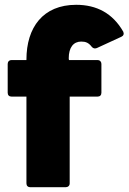

<svg xmlns="http://www.w3.org/2000/svg" viewBox="-20 -779 535 799"><path d="M254 0C263 0 270 -6 270 -16V-377H386C396 -377 402 -383 402 -393V-513C402 -522 396 -529 386 -529H267L266 -536C266 -582 286 -606 318 -606C337 -606 349 -601 362 -584C368 -577 375 -576 383 -579L485 -626C494 -630 497 -638 493 -647C449 -724 382 -759 297 -759C159 -759 90 -665 90 -531V-529H28C18 -529 12 -522 12 -513V-393C12 -383 18 -377 28 -377H90V-16C90 -6 96 0 105 0Z"/></svg>

Font: LINE Seed Sans TH ExtraBold
Style: Regular
Weight: 800
Designer: Dalton Maag Ltd | Thai characters by Cadson Demak Co.,Ltd.
Foundry: Dalton Maag Ltd
Version: Version 1.003